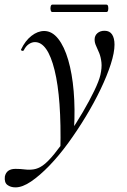

<svg xmlns="http://www.w3.org/2000/svg" viewBox="-84 -529 550 830"><path d="M-17 281Q-38 281 -52 270.5Q-66 260 -63 234Q-56 201 -17 201Q4 201 23.5 203.5Q43 206 62 203Q81 200 100 187Q122 172 151.5 135.5Q181 99 213 52Q245 5 274 -44.5Q303 -94 323.5 -136.5Q344 -179 350 -205Q357 -236 354.5 -259Q352 -282 345 -299.5Q338 -317 331.5 -330.5Q325 -344 325 -358Q325 -375 337 -385.5Q349 -396 368 -396Q390 -396 400.5 -380Q411 -364 411 -336Q411 -302 395 -252Q379 -202 351 -143.5Q323 -85 287 -25.5Q251 34 211 89Q171 144 129.5 187Q88 230 50.5 255.5Q13 281 -17 281ZM177 120Q182 -104 152 -225.5Q122 -347 67 -347Q54 -347 41 -338.5Q28 -330 19 -312Q17 -308 11.5 -309.5Q6 -311 7 -315Q25 -353 52 -374Q79 -395 107 -395Q141 -395 167.5 -361.5Q194 -328 211 -269.5Q228 -211 234.5 -134.5Q241 -58 236 29ZM142 -477Q137 -477 135 -485Q133 -493 135 -501Q137 -509 142 -509H376Q382 -509 383.5 -501Q385 -493 383.5 -485Q382 -477 376 -477Z"/></svg>

Font: Cormorant Light Medium
Style: Italic
Weight: 500
Italic angle: -10°
Version: Version 4.000